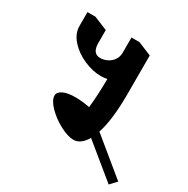

<svg xmlns="http://www.w3.org/2000/svg" viewBox="-206 -979 1287 1315"><g transform="rotate(30 437.5 -322.0)"><path d="M564 -63Q524 6 468 9Q420 9 356.5 -25Q293 -59 247.5 -106Q202 -153 202 -190Q202 -217 236.5 -234Q271 -251 335 -251Q383 -251 447 -239Q458 -336 459 -468Q432 -463 410 -463Q345 -463 275 -493.5Q205 -524 158.5 -576Q112 -628 112 -687V-797H175L282 -753V-651Q282 -568 344 -568Q370 -568 397 -580.5Q424 -593 442 -618Q460 -643 460 -677V-797H523L630 -753V-446Q630 -245 592 -129L875 103L828 153Z"/></g></svg>

Font: Inknut Antiqua
Style: Bold
Weight: 700
Designer: Claus Eggers Sørensen
Foundry: Claus Eggers Sørensen
Version: Version 1.003; ttfautohint (v1.8.2) -l 8 -r 50 -G 200 -x 14 